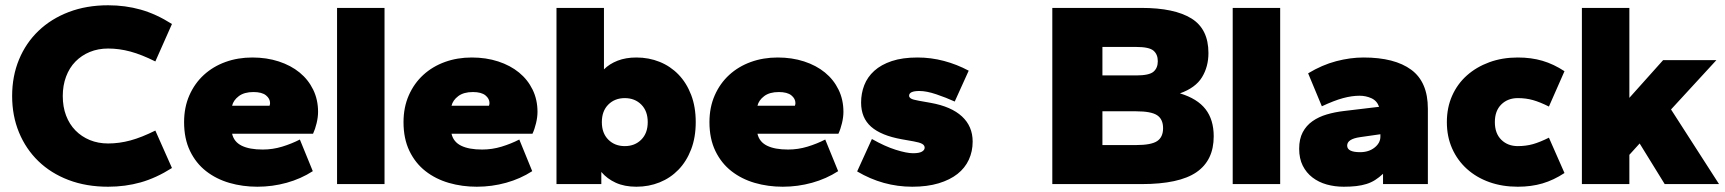

<svg xmlns="http://www.w3.org/2000/svg" viewBox="-20 -698 6540 728"><path d="M390 10Q307 10 240 -15.5Q173 -41 125.5 -87Q78 -133 52 -196Q26 -259 26 -334Q26 -409 52 -472Q78 -535 126 -581Q174 -627 241 -652.5Q308 -678 390 -678Q455 -678 513.5 -661.5Q572 -645 632 -607L569 -465Q517 -491 474.5 -502.5Q432 -514 390 -514Q352 -514 320.5 -501Q289 -488 266 -464.5Q243 -441 230.5 -407.5Q218 -374 218 -334Q218 -293 230.5 -260Q243 -227 266 -203.5Q289 -180 320.5 -167Q352 -154 390 -154Q432 -154 474.5 -165.5Q517 -177 569 -203L632 -61Q572 -23 513.5 -6.5Q455 10 390 10Z M956 10Q900 10 850 -4.5Q800 -19 761.5 -49Q723 -79 700.5 -125.5Q678 -172 678 -235Q678 -291 698 -336.5Q718 -382 753 -414Q788 -446 835 -463Q882 -480 937 -480Q991 -480 1037 -465Q1083 -450 1116 -423Q1149 -396 1167.5 -358Q1186 -320 1186 -274Q1186 -254 1180.5 -231Q1175 -208 1167 -191H860Q867 -160 896.5 -145.5Q926 -131 976 -131Q1014 -131 1050 -142Q1086 -153 1117 -169L1166 -49Q1121 -20 1067 -5Q1013 10 956 10ZM941 -349Q906 -349 885.5 -333.5Q865 -318 860 -297H1002Q1004 -303 1004 -307Q1004 -324 988.5 -336.5Q973 -349 941 -349Z M1258 0V-668H1438V0Z M1788 10Q1732 10 1682 -4.5Q1632 -19 1593.5 -49Q1555 -79 1532.5 -125.5Q1510 -172 1510 -235Q1510 -291 1530 -336.5Q1550 -382 1585 -414Q1620 -446 1667 -463Q1714 -480 1769 -480Q1823 -480 1869 -465Q1915 -450 1948 -423Q1981 -396 1999.5 -358Q2018 -320 2018 -274Q2018 -254 2012.5 -231Q2007 -208 1999 -191H1692Q1699 -160 1728.5 -145.5Q1758 -131 1808 -131Q1846 -131 1882 -142Q1918 -153 1949 -169L1998 -49Q1953 -20 1899 -5Q1845 10 1788 10ZM1773 -349Q1738 -349 1717.5 -333.5Q1697 -318 1692 -297H1834Q1836 -303 1836 -307Q1836 -324 1820.5 -336.5Q1805 -349 1773 -349Z M2393 10Q2348 10 2315 -5Q2282 -20 2260 -46V0H2090V-668H2270V-435Q2291 -456 2322 -468Q2353 -480 2393 -480Q2440 -480 2481 -463.5Q2522 -447 2552.5 -415.5Q2583 -384 2600.5 -338.5Q2618 -293 2618 -235Q2618 -177 2600.5 -131.5Q2583 -86 2552.5 -54.5Q2522 -23 2481 -6.5Q2440 10 2393 10ZM2349 -144Q2387 -144 2411.5 -168.5Q2436 -193 2436 -235Q2436 -277 2411.5 -301.5Q2387 -326 2349 -326Q2311 -326 2286.5 -301.5Q2262 -277 2262 -235Q2262 -193 2286.5 -168.5Q2311 -144 2349 -144Z M2948 10Q2892 10 2842 -4.5Q2792 -19 2753.5 -49Q2715 -79 2692.5 -125.5Q2670 -172 2670 -235Q2670 -291 2690 -336.5Q2710 -382 2745 -414Q2780 -446 2827 -463Q2874 -480 2929 -480Q2983 -480 3029 -465Q3075 -450 3108 -423Q3141 -396 3159.5 -358Q3178 -320 3178 -274Q3178 -254 3172.5 -231Q3167 -208 3159 -191H2852Q2859 -160 2888.5 -145.5Q2918 -131 2968 -131Q3006 -131 3042 -142Q3078 -153 3109 -169L3158 -49Q3113 -20 3059 -5Q3005 10 2948 10ZM2933 -349Q2898 -349 2877.5 -333.5Q2857 -318 2852 -297H2994Q2996 -303 2996 -307Q2996 -324 2980.5 -336.5Q2965 -349 2933 -349Z M3439 10Q3328 10 3230 -48L3286 -171Q3335 -143 3376.5 -130Q3418 -117 3442 -117Q3465 -117 3475.5 -123Q3486 -129 3486 -138Q3486 -147 3476.5 -152.5Q3467 -158 3444 -162L3399 -170Q3321 -184 3283 -217.5Q3245 -251 3245 -309Q3245 -344 3257 -375Q3269 -406 3295 -429.5Q3321 -453 3361.5 -466.5Q3402 -480 3459 -480Q3510 -480 3559 -467Q3608 -454 3653 -430L3600 -313Q3567 -328 3530 -340.5Q3493 -353 3466 -353Q3427 -353 3427 -335Q3427 -329 3434 -324.5Q3441 -320 3464 -316L3509 -308Q3587 -294 3627.5 -256.5Q3668 -219 3668 -161Q3668 -124 3653.5 -92.5Q3639 -61 3610.5 -38.5Q3582 -16 3539 -3Q3496 10 3439 10Z M4582 -181Q4582 -90 4516.5 -45Q4451 0 4308 0H3970V-668H4308Q4433 -668 4497.5 -628Q4562 -588 4562 -497Q4562 -445 4537.5 -405Q4513 -365 4454 -344Q4520 -324 4551 -284Q4582 -244 4582 -181ZM4390 -212Q4390 -246 4367.5 -261Q4345 -276 4288 -276H4160V-148H4288Q4345 -148 4367.5 -163Q4390 -178 4390 -212ZM4370 -466Q4370 -492 4353.5 -506Q4337 -520 4288 -520H4160V-412H4288Q4337 -412 4353.5 -426Q4370 -440 4370 -466Z M4654 0V-668H4834V0Z M5075 10Q5041 10 5010.5 1.5Q4980 -7 4956.5 -25Q4933 -43 4919.5 -70Q4906 -97 4906 -134Q4906 -171 4919.5 -196.5Q4933 -222 4956.5 -238.5Q4980 -255 5010.5 -264Q5041 -273 5075 -277L5209 -293Q5201 -316 5180 -325.5Q5159 -335 5135 -335Q5106 -335 5072.5 -326Q5039 -317 4992 -295L4940 -420Q4993 -452 5046.5 -466Q5100 -480 5150 -480Q5268 -480 5331 -433.5Q5394 -387 5394 -286V0H5224V-39Q5209 -25 5194 -15.5Q5179 -6 5161.5 -0.5Q5144 5 5123 7.5Q5102 10 5075 10ZM5137 -121Q5170 -121 5192 -138.5Q5214 -156 5214 -180V-189L5137 -178Q5088 -171 5088 -146Q5088 -121 5137 -121Z M5735 10Q5676 10 5627 -7.5Q5578 -25 5542 -57.5Q5506 -90 5486 -135Q5466 -180 5466 -235Q5466 -290 5486 -335Q5506 -380 5542 -412Q5578 -444 5627 -462Q5676 -480 5735 -480Q5786 -480 5828.5 -467.5Q5871 -455 5912 -428L5853 -294Q5819 -311 5792.5 -318.5Q5766 -326 5735 -326Q5697 -326 5672.5 -302Q5648 -278 5648 -235Q5648 -192 5672.5 -168Q5697 -144 5735 -144Q5766 -144 5792.5 -151.5Q5819 -159 5853 -176L5912 -42Q5871 -15 5828.5 -2.5Q5786 10 5735 10Z M6292 0 6197 -154 6158 -111V0H5978V-668H6158V-327L6286 -470H6488L6316 -283L6498 0Z"/></svg>

Font: Celebes Black
Style: Regular
Weight: 900
Designer: Anugrah Pasau
Foundry: Lafontype
Version: Version 1.000; ttfautohint (v1.8.4)